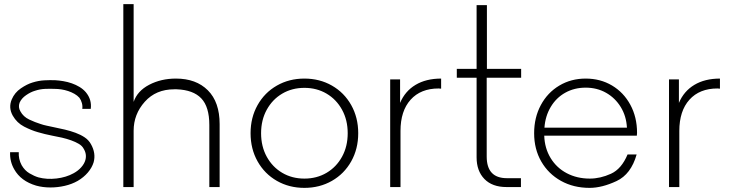

<svg xmlns="http://www.w3.org/2000/svg" viewBox="-20 -907 3552 931"><path d="M225 2Q187 2 155 -7Q81 -29 49 -86Q27 -124 29 -169H71Q69 -136 85 -106Q100 -80 123 -66.5Q146 -53 166 -47Q207 -36 254 -41.5Q301 -47 337 -67Q359 -79 374 -96Q389 -113 394 -131Q402 -160 385 -187Q378 -200 362 -209.5Q346 -219 325 -226.5Q304 -234 280.5 -239.5Q257 -245 234 -249Q215 -253 197.5 -257Q180 -261 164 -266Q132 -275 97 -293Q62 -311 42 -346Q20 -385 37 -425Q51 -458 81 -478.5Q111 -499 138 -507Q167 -516 195 -517.5Q223 -519 248 -518Q266 -517 287 -513.5Q308 -510 328 -503Q348 -496 365.5 -485.5Q383 -475 396 -460Q426 -424 420 -379H379Q381 -393 377 -407.5Q373 -422 365 -433Q355 -444 341 -452Q327 -460 310.5 -465.5Q294 -471 277.5 -473.5Q261 -476 246 -476Q224 -477 199 -476Q174 -475 150 -467Q129 -461 106.5 -445.5Q84 -430 75 -409Q67 -387 79 -367Q93 -341 121.5 -327.5Q150 -314 176 -306Q190 -301 207 -297.5Q224 -294 242 -290Q268 -285 295 -278.5Q322 -272 346.5 -263Q371 -254 390.5 -241Q410 -228 421 -208Q446 -164 434 -120Q426 -94 406 -70.5Q386 -47 357 -30Q329 -14 294.5 -6Q260 2 225 2Z M833 -526Q931 -526 988 -469Q1045 -412 1045 -305V0H995V-301Q995 -389 956 -430Q917 -471 837 -474Q831 -474 825 -474Q736 -474 682 -413.5Q628 -353 628 -273V0H578V-887H628V-413Q646 -466 703.5 -496Q761 -526 833 -526Z M1456 4Q1382 4 1322.5 -30Q1263 -64 1229 -124.5Q1195 -185 1195 -261Q1195 -337 1229 -397.5Q1263 -458 1322.5 -492Q1382 -526 1456 -526Q1530 -526 1589.5 -492Q1649 -458 1683 -397.5Q1717 -337 1717 -261Q1717 -185 1683 -124.5Q1649 -64 1589.5 -30Q1530 4 1456 4ZM1456 -41Q1516 -41 1563.5 -69Q1611 -97 1638.5 -147Q1666 -197 1666 -261Q1666 -325 1638.5 -375Q1611 -425 1563.5 -453Q1516 -481 1456 -481Q1396 -481 1348.5 -453Q1301 -425 1273.5 -375Q1246 -325 1246 -261Q1246 -197 1273.5 -147Q1301 -97 1348.5 -69Q1396 -41 1456 -41Z M1920 -408Q1944 -465 1995 -495.5Q2046 -526 2119 -526V-477L2107 -478Q2020 -478 1971 -423.5Q1922 -369 1922 -272V0H1872V-522H1920Z M2438 -43H2506V0H2436Q2367 0 2329 -39Q2291 -78 2291 -144V-530H2195V-573H2291V-882H2341V-573H2507V-530H2340V-148Q2340 -43 2438 -43Z M3068 -249H2619Q2621 -188 2650 -140.5Q2679 -93 2728.5 -67Q2778 -41 2840 -41Q2891 -41 2942.5 -64.5Q2994 -88 3023 -158H3067Q3040 -62 2969.5 -29Q2899 4 2839 4Q2761 4 2700 -30Q2639 -64 2604.5 -124Q2570 -184 2570 -261Q2570 -337 2602.5 -397.5Q2635 -458 2692 -492Q2749 -526 2820 -526Q2891 -526 2947.5 -492.5Q3004 -459 3036.5 -399Q3069 -339 3069 -263ZM2820 -482Q2765 -482 2721 -457.5Q2677 -433 2650.5 -388.5Q2624 -344 2620 -288H3020Q3017 -344 2990 -388Q2963 -432 2919 -457Q2875 -482 2820 -482Z M3272 -408Q3296 -465 3347 -495.5Q3398 -526 3471 -526V-477L3459 -478Q3372 -478 3323 -423.5Q3274 -369 3274 -272V0H3224V-522H3272Z"/></svg>

Font: Hilab Light
Style: Regular
Weight: 300
Designer: Cristianderson Lima
Foundry: Cristianderson
Version: Version 1.0